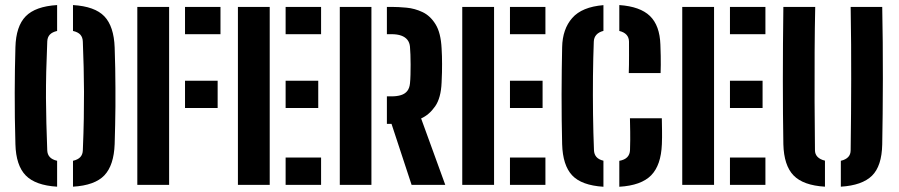

<svg xmlns="http://www.w3.org/2000/svg" viewBox="-20 -723 3516 751"><path d="M203.4 7.2Q118.6 2.1 80.5 -36.9Q42.5 -76 40.3 -158.7Q38.7 -211.6 38.1 -261.9Q37.6 -312.2 37.6 -359.8Q37.6 -407.3 38.4 -452Q39.2 -496.8 40.3 -538.1Q42.5 -620.4 80.5 -659.2Q118.6 -698.1 203.4 -703.2V-601.9Q184.5 -597.6 175 -587.7Q165.6 -577.7 164.9 -561.3Q162.1 -495.9 160.8 -441.9Q159.6 -387.9 159.8 -339.3Q160.1 -290.6 161.4 -241.2Q162.8 -191.8 164.8 -135.2Q165.3 -118.9 174.8 -108.7Q184.2 -98.5 203.4 -94.1ZM265.5 7.2V-94.1Q284.6 -98.4 294.1 -108.5Q303.5 -118.7 304 -135.2Q306.9 -203.9 307.8 -259.7Q308.8 -315.4 308.6 -364.4Q308.4 -413.5 307.2 -460.9Q305.9 -508.3 304 -559.9Q303.5 -577 294.3 -587.3Q285 -597.6 265.5 -601.9V-703.2Q350.9 -698.1 388.2 -659.1Q425.5 -620 428.5 -537.3Q430 -495.3 430.7 -456Q431.4 -416.8 431.5 -379.7Q431.7 -342.5 431.5 -306.3Q431.2 -270.1 430.4 -233.7Q429.5 -197.3 428.5 -159.6Q425.5 -76.5 388.3 -37.2Q351 2.1 265.5 7.2Z M517.1 0V-696H641.5V0ZM703.7 -300.6V-407.3H831.3V-300.6ZM703.7 -589.3V-696H842.4V-589.3Z M910.6 0V-696H1035V0ZM1097.2 0V-106.8H1235.9V0ZM1097.2 -300.6V-407.3H1224.8V-300.6ZM1097.2 -589.3V-696H1235.9V-589.3Z M1309.1 0V-696H1432.8V0ZM1721.6 0H1589.9L1511.4 -238.5H1493.3V-346.1H1511.1Q1532.9 -346.1 1548.5 -351Q1564.2 -355.9 1573 -367.1Q1581.8 -378.3 1583.6 -396.7Q1585.1 -410.9 1585.6 -430.3Q1586.1 -449.8 1586.1 -470.2Q1586.1 -490.6 1585.4 -509.2Q1584.6 -527.7 1583.6 -540.2Q1582.2 -556.3 1573.5 -567.3Q1564.8 -578.2 1549.2 -583.8Q1533.7 -589.3 1511.2 -589.3H1493.3V-696H1511.2Q1537.6 -696 1570 -693Q1602.4 -690 1632.7 -675.7Q1663 -661.4 1683.6 -628.1Q1704.3 -594.8 1707.3 -533.8Q1708.3 -518 1708.7 -503.3Q1709.1 -488.6 1709.1 -473Q1709.1 -457.5 1708.8 -439.9Q1708.4 -422.3 1707.3 -400.6Q1704.9 -339.9 1682 -307Q1659.1 -274.1 1627.2 -259.7Z M1788.1 0V-696H1912.5V0ZM1974.7 0V-106.8H2113.4V0ZM1974.7 -300.6V-407.3H2102.3V-300.6ZM1974.7 -589.3V-696H2113.4V-589.3Z M2340.3 7.5Q2254.7 2.1 2217.9 -37.2Q2181.1 -76.5 2178.8 -159Q2177.7 -205 2177.1 -254.3Q2176.6 -303.6 2176.6 -353.3Q2176.6 -403.1 2177.3 -450.2Q2178.1 -497.3 2178.8 -538.5Q2180.2 -609.4 2218.3 -652.7Q2256.3 -696 2340.3 -702.9V-602.2Q2322.1 -597.5 2312.6 -586.8Q2303.1 -576.1 2302.6 -560.1Q2300.2 -499 2299.4 -425.7Q2298.7 -352.4 2299.6 -277.1Q2300.6 -201.9 2303.3 -135.6Q2303.9 -119.5 2312.9 -109.1Q2322 -98.7 2340.3 -94.4ZM2402.4 7.5V-93.9Q2423.4 -97.7 2433.6 -108.4Q2443.8 -119.2 2444.3 -136.4Q2445.6 -179.7 2445 -207.3Q2444.3 -234.9 2444 -260.3H2568.7Q2569 -240.6 2569.5 -213.4Q2570 -186.3 2568.9 -159.1Q2565.7 -76.9 2527 -37.3Q2488.2 2.4 2402.4 7.5ZM2439.4 -437.3Q2439.9 -453.1 2440.2 -469.1Q2440.4 -485.2 2440.4 -506.6Q2440.4 -527.9 2440.3 -560.1Q2440.1 -576.6 2430.4 -587.1Q2420.7 -597.6 2402.4 -601.9V-703.2Q2483.8 -697.6 2522.3 -660.4Q2560.7 -623.1 2563.1 -548.2Q2564 -523.6 2564.4 -504.3Q2564.9 -485 2564.6 -468.8Q2564.4 -452.6 2563.9 -437.3Z M2648.6 0V-696H2773V0ZM2835.2 0V-106.8H2973.9V0ZM2835.2 -300.6V-407.3H2962.8V-300.6ZM2835.2 -589.3V-696H2973.9V-589.3Z M3206.8 7.2Q3121.6 2.1 3083.9 -36.9Q3046.2 -75.9 3044.1 -158.7Q3043.1 -215 3042.6 -278.1Q3042.1 -341.1 3042.1 -409.7Q3042.1 -478.3 3042.6 -550.4Q3043.1 -622.4 3044.1 -696H3168.7Q3166.9 -617.5 3166.4 -522Q3165.8 -426.6 3166.2 -326.7Q3166.7 -226.8 3167.7 -135.2Q3167.7 -120 3177.6 -109.6Q3187.5 -99.2 3206.8 -94.6ZM3268.9 7.2V-94.1Q3287.9 -98.5 3297.6 -108.7Q3307.3 -118.9 3307.3 -135.4Q3308.3 -210.6 3308.8 -278.7Q3309.3 -346.9 3309.4 -413.5Q3309.6 -480.1 3309.1 -549.4Q3308.6 -618.8 3307.3 -696H3430.8Q3432.3 -629.5 3432.8 -557.6Q3433.3 -485.8 3433.3 -414.2Q3433.2 -342.7 3432.5 -277.2Q3431.8 -211.7 3430.8 -158Q3429.1 -73.3 3390.7 -35.6Q3352.2 2.1 3268.9 7.2Z"/></svg>

Font: Big Shoulders Stencil Text SC Thin
Style: Regular
Weight: 100
Designer: Patric King
Foundry: XO Type Co
Version: Version 2.001